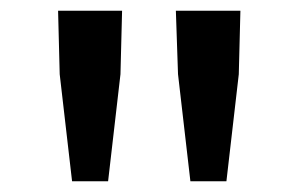

<svg xmlns="http://www.w3.org/2000/svg" viewBox="-20 -795 558 357"><path d="M91 -657 114 -458H181L204 -657L207 -775H88ZM311 -657 334 -458H401L424 -657L427 -775H307Z"/></svg>

Font: Spoqa Han Sans Neo Medium
Style: Regular
Weight: 500
Designer: [Spoqa Han Sans Neo] Dong-huui Kim ___ Younghwa Kang ___ Yujin Lee ___ [Noto Sans] Ryoko NISHIZUKA ____ (kana & ideograp
Foundry: Spoqa (http://www.spoqa-han-sans.com)
Version: Version 1.100;hotconv 1.0.109;makeotfexe 2.5.65596